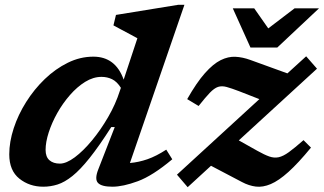

<svg xmlns="http://www.w3.org/2000/svg" viewBox="-20 -764 1346 798"><path d="M696 -102Q614.5 -33.5 552.8 -10.8Q491 12 447 12Q402 12 387.2 -3.8Q372.5 -19.5 388.5 -60L457 -236H442.5Q392 -157 352.8 -107.8Q313.5 -58.5 281 -32.5Q248.5 -6.5 219.2 2.8Q190 12 160 12Q102.5 12 60.5 -21.5Q18.5 -55 18.5 -122.5Q18.5 -174.5 37 -231Q55.5 -287.5 88.8 -340.2Q122 -393 166.2 -435.5Q210.5 -478 261.8 -503.2Q313 -528.5 368 -528.5Q460 -528.5 494 -433L551 -605Q542 -610 523.8 -619.8Q505.5 -629.5 485.5 -640.2Q465.5 -651 451.5 -658.5L462 -702L720.5 -744H746.5L520 -86.5Q556 -89.5 592.8 -102.2Q629.5 -115 671 -142ZM169.5 -141Q169.5 -112 185.5 -98Q201.5 -84 229 -84Q255.5 -84 290.8 -110.2Q326 -136.5 362.2 -180.2Q398.5 -224 429.5 -277.5Q460.5 -331 478 -386L482.5 -399Q466 -425 445.8 -434.8Q425.5 -444.5 402 -444.5Q367.5 -444.5 334 -423.8Q300.5 -403 270.8 -369Q241 -335 218.2 -294.5Q195.5 -254 182.5 -213.8Q169.5 -173.5 169.5 -141ZM715.5 -38 1058 -352 973.5 -385Q942 -397 922 -402.5Q902 -408 886.2 -402.8Q870.5 -397.5 852.2 -378.5Q834 -359.5 805.5 -323.5L758 -352Q797.5 -421.5 831.8 -460Q866 -498.5 897.2 -514Q928.5 -529.5 958.5 -528Q988.5 -526.5 1020 -515L1174.5 -459L1252.5 -530L1297.5 -478.5L972.5 -180.5L1050 -137Q1079.5 -120.5 1099.5 -113.5Q1119.5 -106.5 1138.2 -110.5Q1157 -114.5 1180.8 -131.8Q1204.5 -149 1241.5 -181.5L1272.5 -150.5Q1219.5 -86 1179 -49.5Q1138.5 -13 1105.5 1Q1072.5 15 1043.5 11.5Q1014.5 8 985.5 -7.5L857 -75L760 14ZM1306 -729.5 1132.5 -566.5H1021L947.5 -729.5H1036.5L1095 -646L1204.5 -729.5Z"/></svg>

Font: Newsreader 6pt SemiBold
Style: Italic
Weight: 600
Italic angle: -17°
Designer: Hugues Gentile
Foundry: Production Type
Version: Version 1.003; ttfautohint (v1.8.3)